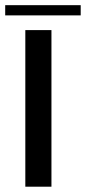

<svg xmlns="http://www.w3.org/2000/svg" viewBox="-29 -704 325 724"><path d="M66.5 0V-590.5H165V0ZM-9.4 -646V-684.5H275.3V-646Z"/></svg>

Font: Anybody ExtraExpanded
Style: Regular
Weight: 400
Width: 8
Designer: Tyler Finck
Foundry: Etcetera Type Company
Version: Version 1.010; ttfautohint (v1.8.3) -l 8 -r 50 -G 200 -x 14 